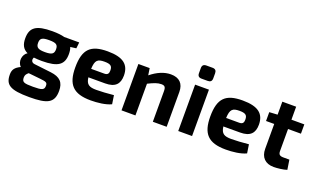

<svg xmlns="http://www.w3.org/2000/svg" viewBox="-90 -1219 3160 1918"><g transform="rotate(20 1490.0 -260.0)"><path d="M559 -428 566 -493H407C374 -502 332 -507 278 -507C104 -507 45 -463 45 -348C45 -282 66 -239 118 -215C70 -187 56 -106 102 -63C45 -36 24 -7 24 44C24 154 79 191 284 191C474 191 543 159 543 31C543 -58 503 -104 400 -116L221 -137C183 -141 179 -175 192 -196C217 -193 245 -191 277 -191C451 -191 509 -236 509 -349C509 -377 505 -401 497 -420ZM277 -285C204 -285 181 -301 181 -349C181 -398 204 -412 277 -412C350 -412 372 -398 372 -349C372 -301 350 -285 277 -285ZM321 -19C384 -12 402 -9 402 27C402 72 379 81 282 81C187 81 165 74 165 25C165 0 175 -14 197 -32Z M949 -197C1056 -197 1099 -245 1099 -335C1098 -448 1033 -507 865 -507C686 -507 614 -441 614 -246C614 -64 684 12 871 12C941 12 1028 3 1086 -25L1072 -117C1005 -110 933 -106 888 -106C813 -106 780 -123 771 -197ZM768 -286C772 -379 796 -399 870 -399C934 -399 954 -383 954 -337C954 -309 948 -286 908 -286Z M1315 -493H1195V0H1343V-337C1401 -366 1440 -382 1480 -382C1516 -382 1528 -369 1528 -324V0H1675V-370C1675 -459 1627 -507 1537 -507C1467 -507 1395 -476 1326 -420Z M1838 -711C1809 -711 1795 -696 1795 -668V-614C1795 -585 1809 -571 1838 -571H1904C1933 -571 1947 -585 1947 -614V-668C1947 -696 1933 -711 1904 -711ZM1945 0V-493H1798V0Z M2384 -197C2491 -197 2534 -245 2534 -335C2533 -448 2468 -507 2300 -507C2121 -507 2049 -441 2049 -246C2049 -64 2119 12 2306 12C2376 12 2463 3 2521 -25L2507 -117C2440 -110 2368 -106 2323 -106C2248 -106 2215 -123 2206 -197ZM2203 -286C2207 -379 2231 -399 2305 -399C2369 -399 2389 -383 2389 -337C2389 -309 2383 -286 2343 -286Z M2822 -394H2959V-493H2822V-631H2675V-493L2588 -488V-394H2675V-130C2675 -40 2727 12 2816 12C2851 12 2918 5 2955 -8L2939 -111H2876C2836 -111 2822 -124 2822 -161Z"/></g></svg>

Font: SnT
Style: Bold
Weight: 700
Designer: Natanael Gama
Version: Version 1.001;PS 001.001;hotconv 1.0.70;makeotf.lib2.5.58329